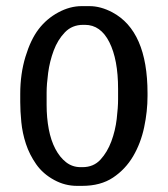

<svg xmlns="http://www.w3.org/2000/svg" viewBox="-20 -597 549 626"><path d="M246 -577H272Q308 -577 346 -557Q461 -496 461 -293V-284Q461 -234 450 -182Q439 -130 414 -87.5Q389 -45 348.5 -18Q308 9 248 9H231Q192 9 157 -10Q120 -30 98 -61.5Q76 -93 64.5 -128Q53 -163 49.5 -199Q46 -235 46 -264V-291Q46 -356 63 -412Q80 -468 106 -502Q132 -536 170 -556.5Q208 -577 246 -577ZM132 -295V-255Q132 -213 139 -176Q146 -139 160.5 -111.5Q175 -84 195.5 -68Q216 -52 243 -52H249Q285 -52 307.5 -76.5Q330 -101 343 -136Q356 -171 360.5 -209Q365 -247 365 -273V-307Q365 -403 336.5 -459.5Q308 -516 257 -516H251Q215 -516 191.5 -491.5Q168 -467 155 -432Q142 -397 137 -359.5Q132 -322 132 -295Z"/></svg>

Font: Stylish
Style: Regular
Weight: 400
Version: Version 1.64